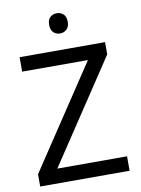

<svg xmlns="http://www.w3.org/2000/svg" viewBox="-98 -981 769 1047"><g transform="rotate(-10 286.0 -457.5)"><path d="M533 0H38V-68L414 -634H50V-714H523V-646L147 -80H533ZM291 -915Q311 -915 326.5 -901.5Q342 -888 342 -859Q342 -831 326.5 -817Q311 -803 291 -803Q269 -803 254 -817Q239 -831 239 -859Q239 -888 254 -901.5Q269 -915 291 -915Z"/></g></svg>

Font: Noto Sans Grantha
Style: Regular
Weight: 400
Designer: Monotype Design Team
Foundry: Monotype Imaging Inc.
Version: Version 2.003; ttfautohint (v1.8.4.7-5d5b)